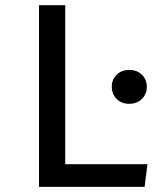

<svg xmlns="http://www.w3.org/2000/svg" viewBox="-20 -727 655 747"><path d="M542.6 0H131.8V-706.7H233.8V-88.2H553.8ZM551.3 -389.7Q551.3 -361 532.1 -342.1Q512.8 -323.1 482.6 -323.1Q452.8 -323.1 433.8 -342.1Q414.9 -361 414.9 -389.7Q414.9 -417.4 433.8 -436.2Q452.8 -454.9 482.6 -454.9Q512.8 -454.9 532.1 -436.2Q551.3 -417.4 551.3 -389.7Z"/></svg>

Font: Fira Code Fixed Retina
Style: Regular
Weight: 450
Monospace: yes
Designer: Carrois Corporate, Edenspiekermann AG, Nikita Prokopov
Foundry: Carrois Corporate, Edenspiekermann AG, Nikita Prokopov
Version: Version 5.002